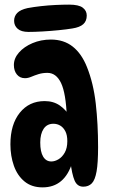

<svg xmlns="http://www.w3.org/2000/svg" viewBox="-20 -797 494 830"><path d="M340 10Q314 10 302.5 -16.5Q291 -43 284 -101L293 -96Q260 13 164 13Q117 13 86 -12.5Q55 -38 40 -80.5Q25 -123 25 -173Q25 -259 65.5 -309.5Q106 -360 173 -360Q211 -360 238.5 -341Q266 -322 286 -288L269 -290Q265 -394 244 -438Q223 -482 185 -482Q164 -482 146.5 -476.5Q129 -471 115 -465Q101 -459 88 -459Q66 -459 53 -475Q40 -491 40 -516Q40 -545 62 -570Q84 -595 120.5 -610.5Q157 -626 200 -626Q256 -626 294.5 -595.5Q333 -565 356 -507Q384 -437 394 -349Q404 -261 404 -161Q404 -93 397.5 -56Q391 -19 377 -4.5Q363 10 340 10ZM202 -99Q217 -99 233 -108.5Q249 -118 260 -137.5Q271 -157 271 -187Q271 -213 262.5 -229.5Q254 -246 240.5 -254Q227 -262 211 -262Q183 -262 168.5 -240Q154 -218 154 -181Q154 -141 166.5 -120Q179 -99 202 -99ZM103 -659Q72 -659 56.5 -672.5Q41 -686 41 -707Q41 -727 54.5 -741Q68 -755 99 -762Q126 -767 157.5 -770.5Q189 -774 220.5 -775.5Q252 -777 279 -777Q320 -777 337.5 -764Q355 -751 355 -730Q355 -706 340 -692.5Q325 -679 293 -674Q269 -670 234 -666.5Q199 -663 164 -661Q129 -659 103 -659Z"/></svg>

Font: DynaPuff Condensed
Style: Regular
Weight: 400
Width: 3
Designer: Toshi Omagari, Jennifer Daniel
Foundry: Google Fonts
Version: Version 2.000